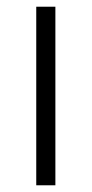

<svg xmlns="http://www.w3.org/2000/svg" viewBox="-20 -552 273 572"><path d="M145 0H88V-532H145Z"/></svg>

Font: Noto Sans Bengali UI Light
Style: Regular
Weight: 300
Designer: Jelle Bosma - Monotype Design Team
Foundry: Monotype Imaging Inc.
Version: Version 2.003; ttfautohint (v1.8.4.7-5d5b)